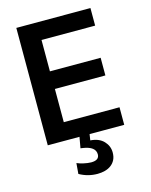

<svg xmlns="http://www.w3.org/2000/svg" viewBox="-137 -798 884 1123"><g transform="rotate(-15 305.0 -237.0)"><path d="M208 143.6Q215.8 147 226.3 150.4Q236.8 153.8 248 156.2Q259.3 158.7 271 160.4Q282.7 162.1 293 162.1Q342.3 162.1 342.3 126.5Q342.3 79.6 267.6 68.4L253.4 66.4L268.6 -19H329.1L320.8 36.6Q373 40 401.4 69.8Q429.2 99.1 429.2 138.2Q429.2 164.6 419.7 183.1Q410.2 201.7 394 213.6Q377.9 225.6 356.7 231.2Q335.4 236.8 312 236.8Q253.4 236.8 202.6 208ZM73.2 0V-710.9H522V-604.5H197.3V-414.6H504.4V-307.6H198.7V-106.4H536.1V0Z"/></g></svg>

Font: Ride
Style: Bold
Weight: 700
Version: Version 3.000